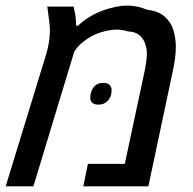

<svg xmlns="http://www.w3.org/2000/svg" viewBox="-40 -656 681 676"><path d="M-20 0 120.6 -458.5Q125.5 -473.6 128.9 -489.7Q132.3 -505.9 134 -520.8Q135.7 -535.6 135.7 -547.9Q135.7 -559.1 133.8 -576.7Q131.8 -594.2 129.6 -610.4Q127.4 -626.5 126.5 -632.8H219.2Q222.2 -620.1 224.4 -607.9Q226.6 -595.7 227.1 -585Q227.5 -579.6 227.8 -574.7Q228 -569.8 228 -565.4H234.4Q264.2 -593.8 303.2 -611.3Q342.3 -628.9 387.7 -635.3Q412.6 -637.7 435.5 -634Q458.5 -630.4 476.1 -622.1Q517.6 -617.2 539.8 -597.7Q562 -578.1 570.6 -549.6Q579.1 -521 579.1 -490.7Q579.1 -472.7 576.4 -451.4Q573.7 -430.2 568.4 -405.8L482.4 0H253.4L269.5 -79.1H399.4L469.2 -405.8Q471.7 -418 473.4 -428.7Q475.1 -439.5 476.1 -449Q477.1 -458.5 477.1 -466.8Q477.1 -484.9 470.9 -502.7Q464.8 -520.5 450.4 -532.5Q436 -544.4 410.6 -545.4Q381.3 -554.7 352.8 -550.5Q324.2 -546.4 302.2 -537.6Q279.8 -528.8 260.3 -514.4Q240.7 -500 231 -487.3L221.7 -475.1L77.6 0ZM307.1 -287.6Q291.5 -287.6 284.7 -294.2Q277.8 -300.8 277.8 -311.5Q277.8 -334 290 -349.1Q302.2 -364.3 323.2 -364.3Q338.9 -364.3 345.9 -356.9Q353 -349.6 353 -338.9Q353 -315.9 340.1 -301.8Q327.1 -287.6 307.1 -287.6Z"/></svg>

Font: Open Sans Medium
Style: Italic
Weight: 500
Italic angle: -12°
Designer: Monotype Design Team
Foundry: Monotype Imaging Inc.
Version: Version 3.000